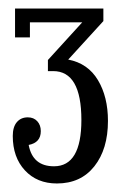

<svg xmlns="http://www.w3.org/2000/svg" viewBox="-20 -764 297 448"><path d="M112.8 -335.9Q66.4 -335.9 38.1 -366.5Q9.8 -397 9.8 -446.8Q9.8 -467.8 19.3 -479Q28.8 -490.2 44.9 -490.2Q58.6 -490.2 66.9 -481.2Q75.2 -472.2 75.2 -458Q75.2 -431.2 46.9 -425.8Q56.2 -376 106 -376Q169.9 -376 169.9 -483.9Q169.9 -598.1 104 -598.1H91.8V-624L171.9 -711.9H49.8V-676.8H15.1V-744.1H221.2V-714.8L139.2 -625Q185.1 -616.2 208.5 -577.1Q231.9 -538.1 231.9 -481.9Q231.9 -416 200.2 -376Q168.5 -335.9 112.8 -335.9Z"/></svg>

Font: Margherita Light
Style: Regular
Weight: 300
Designer: James Puckett
Foundry: Dunwich Type Founders
Version: Version 1.008;hotconv 1.0.109;makeotfexe 2.5.65596